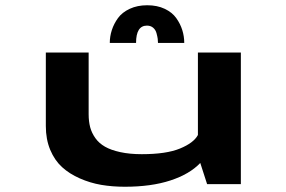

<svg xmlns="http://www.w3.org/2000/svg" viewBox="-20 -701 1090 731"><path d="M398 -537.5Q398 -562.5 405.8 -586.5Q413.5 -610.5 429.2 -632.2Q445 -654 474 -667.5Q503 -681 540.5 -681Q578.5 -681 607 -667.5Q635.5 -654 651 -632.2Q666.5 -610.5 674 -586.5Q681.5 -562.5 681.5 -537.5H581.5Q581.5 -545.5 580.5 -553.2Q579.5 -561 576 -574.2Q572.5 -587.5 563 -595.5Q553.5 -603.5 539.5 -603.5Q498 -603.5 498 -537.5ZM455 10Q407.5 10 365.2 2.8Q323 -4.5 283.8 -21.8Q244.5 -39 216.2 -64.8Q188 -90.5 171.2 -130.5Q154.5 -170.5 154.5 -221V-501H317.5V-266Q317.5 -239 323.2 -217Q329 -195 343 -175.2Q357 -155.5 379.8 -142.5Q402.5 -129.5 438 -121.8Q473.5 -114 520 -114Q613 -114 665.2 -135.5Q717.5 -157 733.5 -187V-501H897V0H768.5L742.5 -80.5Q702 -38 629 -14Q556 10 455 10Z"/></svg>

Font: League Mono Extended SemiBold
Style: Regular
Weight: 600
Width: 9
Designer: Tyler Finck
Foundry: The League of Moveable Type / Tyler Finck
Version: Version 2.210